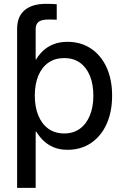

<svg xmlns="http://www.w3.org/2000/svg" viewBox="-20 -750 630 975"><path d="M66.9 -430.2V-603Q66.9 -665.5 104.7 -698Q142.6 -730.5 213.9 -730.5Q231.9 -730.5 245.1 -730Q258.3 -729.5 268.1 -728.5V-649.9Q260.3 -650.4 247.3 -650.6Q234.4 -650.9 226.6 -650.9Q191.9 -650.9 176.5 -639.4Q161.1 -627.9 161.1 -602.5V-430.2ZM66.9 204.1V-529.3H158.7V-448.2H163.6Q176.8 -471.2 198 -491.5Q219.2 -511.7 250.2 -524.7Q281.2 -537.6 322.8 -537.6Q390.1 -537.6 441.2 -503.9Q492.2 -470.2 520.8 -408.7Q549.3 -347.2 549.3 -264.2Q549.3 -181.2 521 -119.4Q492.7 -57.6 441.7 -23.4Q390.6 10.7 323.2 10.7Q282.2 10.7 251.7 -2.4Q221.2 -15.6 200 -36.4Q178.7 -57.1 164.6 -81.1H161.1V204.1ZM306.2 -72.3Q352.1 -72.3 385 -95.9Q418 -119.6 436 -162.8Q454.1 -206.1 454.1 -264.2Q454.1 -322.8 436.3 -365.7Q418.5 -408.7 385.5 -431.9Q352.5 -455.1 306.2 -455.1Q258.8 -455.1 225.3 -431.4Q191.9 -407.7 174.3 -365Q156.7 -322.3 156.7 -264.2Q156.7 -207 174.6 -163.6Q192.4 -120.1 225.8 -96.2Q259.3 -72.3 306.2 -72.3Z"/></svg>

Font: Inter Cardless Tabular
Style: Regular
Weight: 400
Designer: Rasmus Andersson
Foundry: rsms
Version: Version 4.000;git-4fc901f